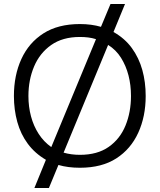

<svg xmlns="http://www.w3.org/2000/svg" viewBox="-20 -836 803 966"><path d="M153 110 211 -32Q156 -64 120 -112.5Q84 -161 67 -222.5Q50 -284 50 -353Q50 -457 87.5 -539Q125 -621 198.5 -668Q272 -715 382 -715Q411 -715 437.5 -711.5Q464 -708 488 -701L536 -816H609L551 -675Q608 -643 643.5 -594Q679 -545 696 -484Q713 -423 713 -353Q713 -250 675.5 -168Q638 -86 565 -39Q492 8 382 8Q352 8 325 4.5Q298 1 274 -6L226 110ZM238 -96 463 -639Q444 -645 424 -647.5Q404 -650 382 -650Q295 -650 237.5 -609.5Q180 -569 151.5 -501.5Q123 -434 123 -353Q123 -299 136 -250.5Q149 -202 174.5 -162.5Q200 -123 238 -96ZM382 -57Q470 -57 527 -97Q584 -137 611.5 -204.5Q639 -272 639 -353Q639 -408 626.5 -456.5Q614 -505 589 -545Q564 -585 524 -610L300 -68Q339 -57 382 -57Z"/></svg>

Font: Onest Light
Style: Regular
Weight: 300
Designer: Dmitri Voloshin, Andrey Kudryavtsev
Foundry: Dmitri Voloshin, Andrey Kudryavtsev
Version: Version 1.000;gftools[0.9.33]